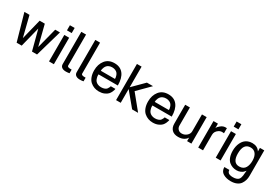

<svg xmlns="http://www.w3.org/2000/svg" viewBox="61 -1848 4612 3214"><g transform="rotate(30 2366.5 -241.0)"><path d="M19.5 -511.7H118.2L216.8 -118.2L314.5 -511.7H414.1L513.7 -118.2L615.2 -511.7H707L559.6 0H461.9L360.4 -386.7L262.7 0H165Z M882.8 -600.6H791V-699.2H882.8ZM884.8 0H791V-511.7H884.8Z M1187.5 -70.3V0Q1149.4 6.8 1120.1 6.8Q1061.5 6.8 1033.2 -20.5Q1011.7 -41 1011.7 -76.2V-699.2H1103.5V-97.7Q1103.5 -85 1122.1 -76.2Q1134.8 -70.3 1170.9 -70.3Q1173.8 -70.3 1179.2 -70.3Q1184.6 -70.3 1187.5 -70.3Z M1458 -70.3V0Q1419.9 6.8 1390.6 6.8Q1332 6.8 1303.7 -20.5Q1282.2 -41 1282.2 -76.2V-699.2H1374V-97.7Q1374 -85 1392.6 -76.2Q1405.3 -70.3 1441.4 -70.3Q1444.3 -70.3 1449.7 -70.3Q1455.1 -70.3 1458 -70.3Z M1620.1 -297.9H1893.6Q1893.6 -299.8 1893.6 -302.7Q1893.6 -314.5 1892.1 -327.6Q1890.6 -340.8 1882.8 -362.8Q1875 -384.8 1861.8 -401.4Q1848.6 -418 1821.8 -430.7Q1794.9 -443.4 1758.8 -443.4Q1725.6 -443.4 1699.2 -432.1Q1672.9 -420.9 1658.7 -404.3Q1644.5 -387.7 1635.3 -366.7Q1626 -345.7 1623 -329.1Q1620.1 -312.5 1620.1 -297.9ZM1894.5 -157.2H1983.4Q1982.4 -150.4 1980.5 -138.2Q1978.5 -126 1964.8 -95.7Q1951.2 -65.4 1929.7 -42Q1908.2 -18.6 1864.3 0.5Q1820.3 19.5 1761.7 19.5Q1714.8 19.5 1672.9 4.4Q1630.9 -10.7 1595.7 -41.5Q1560.5 -72.3 1540 -126Q1519.5 -179.7 1519.5 -250Q1519.5 -366.2 1581.5 -444.8Q1643.6 -523.4 1758.8 -523.4Q1871.1 -523.4 1930.7 -446.3Q1990.2 -369.1 1990.2 -226.6H1617.2Q1616.2 -221.7 1616.2 -213.9Q1616.2 -198.2 1618.7 -182.1Q1621.1 -166 1629.4 -143.1Q1637.7 -120.1 1652.3 -103Q1667 -85.9 1694.8 -73.2Q1722.7 -60.5 1759.8 -60.5Q1798.8 -60.5 1827.1 -72.3Q1855.5 -84 1866.2 -99.6Q1877 -115.2 1885.3 -131.8Q1893.6 -148.4 1894.5 -157.2Z M2512.7 0H2397.5L2176.8 -265.6V0H2086.9V-699.2H2176.8V-300.8L2387.7 -511.7H2505.9L2280.3 -285.2Z M2662.1 -297.9H2935.5Q2935.5 -299.8 2935.5 -302.7Q2935.5 -314.5 2934.1 -327.6Q2932.6 -340.8 2924.8 -362.8Q2917 -384.8 2903.8 -401.4Q2890.6 -418 2863.8 -430.7Q2836.9 -443.4 2800.8 -443.4Q2767.6 -443.4 2741.2 -432.1Q2714.8 -420.9 2700.7 -404.3Q2686.5 -387.7 2677.2 -366.7Q2668 -345.7 2665 -329.1Q2662.1 -312.5 2662.1 -297.9ZM2936.5 -157.2H3025.4Q3024.4 -150.4 3022.5 -138.2Q3020.5 -126 3006.8 -95.7Q2993.2 -65.4 2971.7 -42Q2950.2 -18.6 2906.2 0.5Q2862.3 19.5 2803.7 19.5Q2756.8 19.5 2714.8 4.4Q2672.9 -10.7 2637.7 -41.5Q2602.5 -72.3 2582 -126Q2561.5 -179.7 2561.5 -250Q2561.5 -366.2 2623.5 -444.8Q2685.5 -523.4 2800.8 -523.4Q2913.1 -523.4 2972.7 -446.3Q3032.2 -369.1 3032.2 -226.6H2659.2Q2658.2 -221.7 2658.2 -213.9Q2658.2 -198.2 2660.6 -182.1Q2663.1 -166 2671.4 -143.1Q2679.7 -120.1 2694.3 -103Q2709 -85.9 2736.8 -73.2Q2764.6 -60.5 2801.8 -60.5Q2840.8 -60.5 2869.1 -72.3Q2897.5 -84 2908.2 -99.6Q2918.9 -115.2 2927.2 -131.8Q2935.5 -148.4 2936.5 -157.2Z M3127.9 -511.7H3218.8V-163.1Q3218.8 -121.1 3245.1 -92.8Q3271.5 -64.5 3317.4 -64.5Q3369.1 -64.5 3410.6 -100.1Q3452.1 -135.7 3452.1 -185.5V-511.7H3543V0H3460V-69.3Q3443.4 -35.2 3399.9 -10.3Q3356.4 14.6 3292 14.6Q3212.9 14.6 3170.4 -28.3Q3127.9 -71.3 3127.9 -145.5Z M3767.6 0H3674.8V-511.7H3760.7V-424.8Q3774.4 -457 3808.6 -483.4Q3828.1 -499 3837.9 -504.9Q3847.7 -510.7 3865.7 -516.1Q3883.8 -521.5 3907.2 -521.5Q3917 -521.5 3928.7 -520.5V-422.9Q3925.8 -422.9 3914.1 -424.3Q3902.3 -425.8 3892.6 -425.8Q3857.4 -425.8 3827.1 -405.3Q3767.6 -364.3 3767.6 -300.8Z M4105.5 -600.6H4013.7V-699.2H4105.5ZM4107.4 0H4013.7V-511.7H4107.4Z M4425.8 -67.4Q4467.8 -67.4 4497.6 -84Q4527.3 -100.6 4543 -129.4Q4558.6 -158.2 4565.4 -190.4Q4572.3 -222.7 4572.3 -260.7Q4572.3 -344.7 4537.1 -392.6Q4502 -440.4 4436.5 -440.4Q4298.8 -440.4 4298.8 -248Q4298.8 -67.4 4425.8 -67.4ZM4216.8 63.5H4313.5Q4313.5 63.5 4313.5 65.4Q4313.5 67.4 4313.5 69.3Q4313.5 79.1 4316.4 88.4Q4319.3 97.7 4329.1 110.8Q4338.9 124 4363.8 132.3Q4388.7 140.6 4424.8 140.6Q4462.9 140.6 4489.3 131.3Q4515.6 122.1 4528.8 108.9Q4542 95.7 4550.3 72.3Q4558.6 48.8 4560.5 30.3Q4562.5 11.7 4564.9 -19Q4567.4 -49.8 4570.3 -68.4Q4548.8 -43 4536.1 -30.8Q4523.4 -18.6 4491.2 -4.4Q4459 9.8 4418 9.8Q4377.9 9.8 4342.8 -2Q4307.6 -13.7 4274.4 -40.5Q4241.2 -67.4 4221.2 -120.1Q4201.2 -172.9 4201.2 -246.1Q4201.2 -287.1 4209 -325.2Q4216.8 -363.3 4233.9 -398.9Q4251 -434.6 4276.4 -460.9Q4301.8 -487.3 4339.8 -502.9Q4377.9 -518.6 4424.8 -518.6Q4525.4 -518.6 4572.3 -443.4V-511.7H4656.2V-17.6Q4656.2 26.4 4645 64.9Q4633.8 103.5 4609.4 139.2Q4585 174.8 4537.6 195.8Q4490.2 216.8 4424.8 216.8Q4338.9 216.8 4277.8 180.7Q4216.8 144.5 4216.8 63.5Z"/></g></svg>

Font: Druckschrift BY WOK
Style: Medium
Weight: 400
Version: Version 001.000